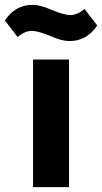

<svg xmlns="http://www.w3.org/2000/svg" viewBox="-67 -770 420 790"><path d="M219 -601Q187 -601 142 -621Q89 -643 64 -643Q36 -643 5 -618L-47 -686Q-4 -750 67 -750Q99 -750 144 -730Q197 -708 222 -708Q250 -708 281 -733L333 -665Q290 -601 219 -601ZM217 0H69V-525H217Z"/></svg>

Font: Aneliza
Style: Bold
Weight: 700
Designer: Mike Abbink, Paul van der Laan, Pieter van Rosmalen
Foundry: Bold Monday
Version: Version 3.0